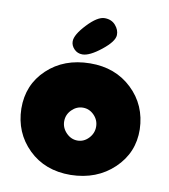

<svg xmlns="http://www.w3.org/2000/svg" viewBox="-77 -733 705 800"><g transform="rotate(10 275.5 -333.0)"><path d="M275 1Q385 -1 456.5 -69Q528 -137 526 -236Q523 -338 452.5 -405Q382 -472 275 -471Q165 -470 94.5 -403.5Q24 -337 25 -236Q27 -134 96.5 -66Q166 2 275 1ZM325 -166Q305 -145 278 -145Q251 -145 230.5 -166Q210 -187 210 -215Q210 -243 230.5 -263.5Q251 -284 278 -284Q305 -284 325 -263.5Q345 -243 345 -215Q345 -187 325 -166ZM236 -502Q266 -502 314.5 -540.5Q363 -579 364 -606Q365 -628 348 -647.5Q331 -667 302 -667Q272 -667 229.5 -622Q187 -577 187 -549Q187 -531 201 -516.5Q215 -502 236 -502Z"/></g></svg>

Font: Cherry Bomb
Style: Regular
Weight: 400
Designer: satsuyako
Foundry: satsuyako
Version: Version 4.0